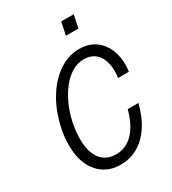

<svg xmlns="http://www.w3.org/2000/svg" viewBox="-222 -1046 1051 1173"><g transform="rotate(-30 304.0 -460.0)"><path d="M278 10Q212 10 163.5 -22Q115 -54 88.5 -112Q62 -170 62 -250Q62 -307 74 -364.5Q86 -422 107.5 -476Q129 -530 160 -576Q191 -622 229.5 -656.5Q268 -691 313.5 -710.5Q359 -730 409 -730Q466 -730 506.5 -707Q547 -684 571.5 -644.5Q596 -605 604 -556.5Q612 -508 604 -457H528Q534 -496 530 -532.5Q526 -569 511.5 -598Q497 -627 470 -644Q443 -661 401 -661Q357 -661 317 -636.5Q277 -612 244.5 -570Q212 -528 188.5 -475.5Q165 -423 152.5 -364.5Q140 -306 140 -250Q140 -157 178 -108Q216 -59 286 -59Q356 -59 406.5 -111Q457 -163 484 -263H559Q538 -176 497 -114.5Q456 -53 400.5 -21.5Q345 10 278 10ZM381 -840 400 -930H488L469 -840Z"/></g></svg>

Font: Instrument Sans SemiCondensed
Style: Italic
Weight: 400
Width: 4
Italic angle: -13°
Designer: Rodrigo Fuenzalida
Foundry: fragTYPE
Version: Version 1.000;gftools[0.9.28]